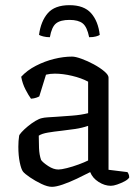

<svg xmlns="http://www.w3.org/2000/svg" viewBox="-20 -719 538 743"><path d="M181 4Q164 4 140 -7.5Q116 -19 95.5 -33Q75 -47 69 -55Q62 -64 56.5 -90.5Q51 -117 51 -151Q51 -174 54 -193Q54 -197 63.5 -207.5Q73 -218 87.5 -230Q102 -242 117 -251Q132 -260 143 -262Q150 -264 165 -265Q180 -266 197 -267Q225 -269 259 -271.5Q293 -274 321 -281V-403Q295 -417 259 -425.5Q223 -434 192 -434Q183 -434 174.5 -433Q166 -432 158 -430L132 -346Q129 -344 120.5 -341Q112 -338 100 -337Q91 -349 79 -372Q67 -395 62 -422Q85 -447 119 -464.5Q153 -482 189.5 -491Q226 -500 259 -500Q272 -500 295.5 -491.5Q319 -483 343 -470Q367 -457 383.5 -443Q400 -429 400 -419V-62L473 -53Q475 -51 477.5 -45.5Q480 -40 480 -32Q475 -24 461.5 -17Q448 -10 433.5 -5Q419 0 409 0Q385 0 361.5 -15Q338 -30 329 -53Q306 -41 277.5 -27.5Q249 -14 223 -5Q197 4 181 4ZM206 -63Q217 -63 239 -68.5Q261 -74 284 -82.5Q307 -91 321 -98V-232Q298 -224 271.5 -220Q245 -216 218 -213Q190 -210 166 -206Q142 -202 130 -194Q130 -172 131 -146Q132 -120 139 -100Q146 -90 166.5 -76.5Q187 -63 206 -63ZM249 -699Q305 -699 332.5 -668Q360 -637 366 -584Q362 -581 351.5 -578Q341 -575 325 -575Q317 -615 300 -628.5Q283 -642 249 -642Q214 -642 197 -628.5Q180 -615 173 -575Q159 -575 147.5 -578Q136 -581 131 -584Q138 -637 165 -668Q192 -699 249 -699Z"/></svg>

Font: Texturina 72pt
Style: Regular
Weight: 400
Designer: Guillermo Torres Carreño
Foundry: Omnibus-Type
Version: Version 1.002; ttfautohint (v1.8.3)